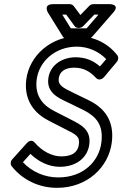

<svg xmlns="http://www.w3.org/2000/svg" viewBox="-20 -865 588 922"><path d="M90 -86 126 -126C166 -88 214 -64 268 -64C344 -64 401 -106 409 -173C418 -244 365 -268 318 -292L242 -331C192 -356 146 -399 156 -482C167 -571 246 -641 349 -641C403 -641 455 -618 490 -581L460 -546C428 -574 391 -590 343 -590C279 -590 220 -553 212 -488C203 -418 264 -393 306 -373L382 -336C442 -305 477 -266 467 -182C456 -90 380 -13 260 -13C195 -13 134 -39 90 -86ZM38 -99C30 -90 29 -76 36 -67C88 -1 167 37 254 37C399 37 502 -62 517 -182C530 -288 479 -347 409 -382L333 -419C283 -443 258 -456 262 -488C266 -519 289 -540 336 -540C379 -540 410 -524 441 -491C455 -476 472 -486 479 -494L541 -568C549 -577 550 -591 543 -600C500 -656 431 -691 355 -691C228 -691 121 -601 106 -482C93 -373 157 -314 215 -285L291 -246C344 -220 364 -210 359 -173C355 -138 332 -114 274 -114C229 -114 181 -140 147 -180C133 -197 116 -186 109 -178ZM433 -795H453L396 -729H320L279 -795H298L338 -740C342 -734 349 -731 356 -731H360C367 -731 375 -735 380 -740ZM428 -845C421 -845 413 -842 408 -836L366 -793L334 -836C330 -841 323 -845 316 -845H235C186 -845 210 -805 210 -805L282 -689C285 -684 293 -679 301 -679H402C409 -679 417 -682 423 -689L524 -805C558 -844 509 -845 509 -845Z"/></svg>

Font: Falling Sky
Style: CondOuObl
Weight: 400
Designer: Paul D. Hunt
Foundry: Adobe Systems Incorporated
Version: Version 1.02